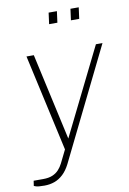

<svg xmlns="http://www.w3.org/2000/svg" viewBox="-107 -781 677 1005"><g transform="rotate(-10 232.0 -279.0)"><path d="M46.5 165Q12 165 1.2 161Q-9.5 157 -9.5 157L-5.5 130H45.5Q75 130 95 121.5Q115 113 128.2 98.5Q141.5 84 150.5 66L184.5 -3L70.5 -517H109.5L211.5 -56L439.5 -517H474.5L183.5 75Q167 107.5 146 127.2Q125 147 100 156Q75 165 46.5 165ZM332.5 -663 340.5 -723H384.5L376.5 -663ZM216.5 -663 224.5 -723H268.5L260.5 -663Z"/></g></svg>

Font: Public Sans Thin
Style: Italic
Weight: 100
Italic angle: -8°
Designer: The Public Sans project authors (U.S. Web Design System). Libre Franklin designed by Pablo Impallari and Rodrigo Fuenzal
Version: Version 2.000